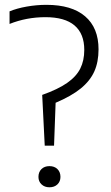

<svg xmlns="http://www.w3.org/2000/svg" viewBox="-20 -769 457 794"><path d="M154.5 -376.5Q219.5 -399.5 257.5 -426Q295.5 -452.5 312 -485.5Q328.5 -518.5 328.5 -562.5Q328.5 -629.5 288.2 -663.8Q248 -698 168 -698Q89.5 -698 19.5 -670V-722Q49.5 -734.5 90.5 -741.8Q131.5 -749 172 -749Q276.5 -749 332 -701.5Q387.5 -654 387.5 -565Q387.5 -512.5 370 -473.5Q352.5 -434.5 313.8 -403Q275 -371.5 210 -344L203.5 -166.5H165ZM139 -37.5Q139 -57.5 151.5 -69.8Q164 -82 184.5 -82Q205 -82 217.5 -69.8Q230 -57.5 230 -37.5Q230 -18.5 217.5 -6.5Q205 5.5 184.5 5.5Q164.5 5.5 151.8 -6.5Q139 -18.5 139 -37.5Z"/></svg>

Font: Encode Sans Semi Condensed Light
Style: Regular
Weight: 300
Width: 4
Designer: Multiple Designers
Foundry: Impallari Type
Version: Version 2.000